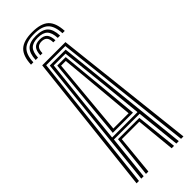

<svg xmlns="http://www.w3.org/2000/svg" viewBox="-310 -993 1023 1023"><g transform="rotate(-45 202.0 -481.5)"><path d="M202 -963.2Q267.2 -963.2 296.8 -935.8Q326.2 -908.2 329.2 -844.8H311.8Q309.2 -900.8 283.8 -924.9Q258.2 -949 202 -949Q146 -949 120.4 -924.9Q94.8 -900.8 92.5 -844.8H74.8Q77.5 -908.2 107 -935.8Q136.5 -963.2 202 -963.2ZM202 -935.2Q249.2 -935.2 270.6 -914.2Q292 -893.2 294 -844.8H276.5Q274.8 -885.5 257.5 -903.2Q240.2 -921 202 -921Q164 -921 146.8 -903.2Q129.5 -885.5 127.8 -844.8H110Q112.2 -893.2 133.5 -914.2Q154.8 -935.2 202 -935.2ZM202 -907Q231 -907 244.2 -892.5Q257.5 -878 259 -844.8H243Q242.8 -870.5 232.8 -881.6Q222.8 -892.8 202 -892.8Q181.5 -892.8 171.5 -881.6Q161.5 -870.5 161.2 -844.8H145.2Q146.8 -878 160 -892.5Q173.2 -907 202 -907ZM25.5 0 114.5 -800H289.5L378.8 0H360.8L274.2 -785.5H130L43.5 0ZM96.5 0 121.8 -236.2H282.5L307.8 0H289.8L268 -222H136.2L114.5 0ZM60.8 0 142.2 -770.8H262L343.5 0H325.2L299 -250.5H105.2L78.8 0ZM106 -264.8H297.2L274.5 -493L246.5 -756.2H157.5L129.2 -493ZM126 -279.8 146.2 -493 170.2 -742.5H234L258.2 -493L278.2 -279.8ZM144.5 -294H259.5L241.5 -493L219.8 -727.8H184.5L162.8 -493Z"/></g></svg>

Font: Big Shoulders Inline Text Thin Medium
Style: Regular
Weight: 500
Version: Version 2.002